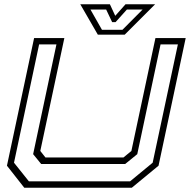

<svg xmlns="http://www.w3.org/2000/svg" viewBox="-20 -878 888 898"><path d="M93.5 0 12.5 -103 139.5 -700H281L168.5 -172L192.5 -141.5H557.5L594.5 -172L707 -700H848.5L721.5 -103L596.5 0ZM115 -30H588.5L694 -117L812 -670.5H731L622 -157L565.5 -111H172.5L135 -157L244 -670.5H163L45.5 -117ZM437.5 -716 355.5 -858H494L519 -804L567 -858H705.5L563.5 -716ZM457 -738.5H552.5L647 -833.5H573.5L520.5 -774.5H504.5L476.5 -833.5H403Z"/></svg>

Font: Tourney Expanded Light
Style: Italic
Weight: 300
Width: 7
Italic angle: -12°
Designer: Tyler Finck
Foundry: Etcetera Type Co
Version: Version 1.010; ttfautohint (v1.8.3)